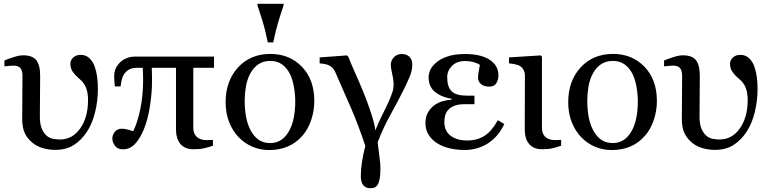

<svg xmlns="http://www.w3.org/2000/svg" viewBox="-20 -781 4079 1018"><path d="M440.9 -82.5Q411.1 -37.1 370.6 -11.7Q330.1 13.7 272.9 13.7Q239.3 13.7 207.3 4.4Q175.3 -4.9 150.9 -24.9Q125 -46.4 111.3 -75.4Q97.7 -104.5 97.7 -151.9L99.1 -379.9Q99.1 -405.3 88.6 -419.2Q78.1 -433.1 50.8 -433.1Q39.1 -433.1 24.7 -431.4Q10.3 -429.7 3.4 -429.2V-460.4Q21 -467.8 51.5 -477.8Q82 -487.8 102.5 -487.8Q152.3 -487.8 172.9 -461.4Q193.4 -435.1 192.9 -375.5L191.4 -171.9Q190.4 -124 201.7 -98.6Q212.9 -73.2 228.5 -60.5Q243.2 -48.3 262.2 -44.9Q281.2 -41.5 298.3 -41.5Q363.8 -41.5 405.3 -100.3Q446.8 -159.2 446.8 -250Q446.8 -289.1 436 -316.2Q425.3 -343.3 399.4 -364.3Q380.4 -379.9 366.7 -398.9Q353 -418 353 -442.9Q353 -461.9 368.4 -476.1Q383.8 -490.2 407.2 -490.2Q435.5 -490.2 454.1 -472.4Q472.7 -454.6 481.9 -428.7Q491.2 -402.3 495.1 -373Q499 -343.8 499 -309.6Q499 -246.6 484.1 -185.8Q469.2 -125 440.9 -82.5Z M686.5 -85.4Q710.4 -134.8 724.6 -205.6Q738.8 -276.4 738.8 -355.5Q738.8 -370.1 738.3 -389.2Q737.8 -408.2 736.8 -421.4H706.5Q680.7 -421.4 665 -412.6Q649.4 -403.8 639.2 -389.6Q630.9 -378.4 626.2 -360.8Q621.6 -343.3 619.6 -322.8H588.9Q587.4 -336.4 586.4 -349.9Q585.4 -363.3 585.4 -380.4Q585.4 -397 591.8 -413.6Q598.1 -430.2 612.8 -446.3Q625.5 -460.9 647.5 -470.9Q669.4 -481 696.3 -481H1114.7V-421.4H1004.9V-102.1Q1004.9 -72.8 1023.2 -55.4Q1041.5 -38.1 1075.7 -38.1Q1082.5 -38.1 1092 -38.6Q1101.6 -39.1 1108.9 -39.6V-8.3Q1085.9 -0.5 1063 4.9Q1040 10.3 1005.9 10.3Q959.5 10.3 936.3 -18.1Q913.1 -46.4 913.1 -95.2V-421.4H784.7Q785.2 -408.7 785.6 -390.4Q786.1 -372.1 786.1 -351.1Q786.1 -290.5 775.1 -218.8Q764.2 -147 742.7 -95.2Q721.7 -44.4 694.8 -16.8Q668 10.7 632.3 10.7Q603 10.7 589.4 -8.1Q575.7 -26.9 575.7 -47.4Q575.7 -64.9 588.6 -81.8Q601.6 -98.6 627 -98.6Q642.6 -98.6 659.4 -93.5Q676.3 -88.4 686.5 -85.4Z M1646.5 -245.6Q1646.5 -194.8 1630.4 -145.8Q1614.3 -96.7 1584.5 -62.5Q1550.8 -23.4 1506.3 -4.4Q1461.9 14.6 1406.7 14.6Q1360.8 14.6 1319.3 -2.7Q1277.8 -20 1245.6 -53.2Q1213.9 -85.9 1195.1 -133.1Q1176.3 -180.2 1176.3 -238.8Q1176.3 -351.6 1241.9 -423.3Q1307.6 -495.1 1414.1 -495.1Q1515.1 -495.1 1580.8 -427Q1646.5 -358.9 1646.5 -245.6ZM1545.4 -244.6Q1545.4 -281.2 1538.1 -322Q1530.8 -362.8 1516.1 -391.1Q1500.5 -421.4 1475.1 -439.7Q1449.7 -458 1413.1 -458Q1375.5 -458 1348.9 -439.5Q1322.3 -420.9 1305.7 -388.7Q1290 -358.9 1283.7 -320.8Q1277.3 -282.7 1277.3 -247.1Q1277.3 -200.2 1284.9 -160.4Q1292.5 -120.6 1309.1 -89.4Q1325.7 -58.1 1350.8 -40.3Q1376 -22.5 1413.1 -22.5Q1474.1 -22.5 1509.8 -81.5Q1545.4 -140.6 1545.4 -244.6ZM1483.4 -751Q1472.7 -721.7 1457.3 -671.1Q1441.9 -620.6 1428.7 -556.2H1399.9Q1386.7 -621.6 1370.6 -673.6Q1354.5 -725.6 1345.2 -751V-760.7H1483.4Z M1997.1 109.9Q1997.1 147 1992.7 168.7Q1988.3 190.4 1981 200.7Q1973.6 210.9 1964.6 213.9Q1955.6 216.8 1943.8 216.8Q1918.9 216.8 1906 200.9Q1893.1 185.1 1893.1 153.3Q1893.1 119.1 1899.2 78.1Q1905.3 37.1 1917 -7.3Q1879.4 -119.6 1843.8 -201.9Q1808.1 -284.2 1757.8 -398.4Q1746.6 -423.3 1726.6 -433.3Q1706.5 -443.4 1674.8 -444.8V-476.6L1819.8 -487.3L1826.7 -480.5Q1839.8 -446.3 1862.3 -396.2Q1884.8 -346.2 1908.7 -287.6Q1927.2 -242.7 1947 -182.6Q1966.8 -122.6 1970.2 -89.4Q1986.3 -131.8 2009.3 -176.8Q2032.2 -221.7 2043.5 -248Q2055.7 -276.9 2061.3 -294.9Q2066.9 -313 2066.9 -328.1Q2066.9 -357.4 2059.6 -388.2Q2052.2 -418.9 2052.2 -438.5Q2052.2 -460 2068.4 -477.3Q2084.5 -494.6 2109.9 -494.6Q2135.7 -494.6 2150.9 -480Q2166 -465.3 2166 -437.5Q2166 -406.7 2151.1 -371.6Q2136.2 -336.4 2116.7 -297.9Q2087.4 -239.7 2048.1 -168.5Q2008.8 -97.2 1982.4 -25.9Q1987.3 17.6 1992.2 52.7Q1997.1 87.9 1997.1 109.9Z M2653.8 -123Q2620.6 -54.2 2565.7 -20Q2510.7 14.2 2443.4 14.2Q2403.8 14.2 2366.9 6.1Q2330.1 -2 2300.3 -20Q2271 -37.6 2253.4 -64.9Q2235.8 -92.3 2235.8 -128.4Q2235.8 -161.1 2248.5 -183.8Q2261.2 -206.5 2282.2 -222.7Q2302.2 -237.3 2326.2 -244.1Q2350.1 -251 2374 -252.4V-257.3Q2337.4 -263.7 2313 -276.4Q2288.6 -289.1 2275.4 -304.2Q2262.2 -319.8 2257.3 -336.9Q2252.4 -354 2252.4 -370.6Q2252.4 -389.6 2261.2 -409.9Q2270 -430.2 2294.4 -450.7Q2316.4 -469.7 2354.5 -482.2Q2392.6 -494.6 2445.3 -494.6Q2529.8 -494.6 2576.2 -464.1Q2622.6 -433.6 2622.6 -381.8Q2622.6 -358.4 2611.8 -340.1Q2601.1 -321.8 2574.2 -321.8Q2545.4 -321.8 2530 -335.7Q2514.6 -349.6 2514.6 -367.2Q2514.6 -385.3 2518.1 -401.9Q2521.5 -418.5 2524.4 -436.5Q2514.6 -444.8 2492.2 -451.2Q2469.7 -457.5 2446.3 -457.5Q2401.9 -457.5 2376.5 -431.9Q2351.1 -406.2 2351.1 -371.6Q2351.1 -319.8 2374.8 -296.9Q2398.4 -273.9 2455.1 -273.9H2495.6V-228.5H2442.9Q2410.2 -228.5 2389.4 -220.2Q2368.7 -211.9 2356.4 -198.7Q2344.7 -185.5 2340.3 -168.7Q2335.9 -151.9 2335.9 -134.8Q2335.9 -85.9 2369.6 -61Q2403.3 -36.1 2456.5 -36.1Q2511.2 -36.1 2549.8 -61.5Q2588.4 -86.9 2619.6 -144Z M2955.1 -8.3Q2932.1 -0.5 2910.4 4.9Q2888.7 10.3 2854.5 10.3Q2809.6 10.3 2785.9 -17.1Q2762.2 -44.4 2762.2 -95.2L2763.2 -380.4Q2763.2 -396.5 2756.6 -409.2Q2750 -421.9 2737.8 -430.7Q2728.5 -436.5 2710.9 -440.2Q2693.4 -443.8 2678.7 -444.8V-476.6L2846.7 -487.3L2853.5 -480.5V-102.1Q2853.5 -70.8 2872.3 -54.4Q2891.1 -38.1 2923.3 -38.1Q2930.7 -38.1 2939 -38.6Q2947.3 -39.1 2955.1 -39.6Z M3462.9 -245.6Q3462.9 -194.8 3446.8 -145.8Q3430.7 -96.7 3400.9 -62.5Q3367.2 -23.4 3322.8 -4.4Q3278.3 14.6 3223.1 14.6Q3177.2 14.6 3135.7 -2.7Q3094.2 -20 3062 -53.2Q3030.3 -85.9 3011.5 -133.1Q2992.7 -180.2 2992.7 -238.8Q2992.7 -351.6 3058.3 -423.3Q3124 -495.1 3230.5 -495.1Q3331.5 -495.1 3397.2 -427Q3462.9 -358.9 3462.9 -245.6ZM3361.8 -244.6Q3361.8 -281.2 3354.5 -322Q3347.2 -362.8 3332.5 -391.1Q3316.9 -421.4 3291.5 -439.7Q3266.1 -458 3229.5 -458Q3191.9 -458 3165.3 -439.5Q3138.7 -420.9 3122.1 -388.7Q3106.4 -358.9 3100.1 -320.8Q3093.8 -282.7 3093.8 -247.1Q3093.8 -200.2 3101.3 -160.4Q3108.9 -120.6 3125.5 -89.4Q3142.1 -58.1 3167.2 -40.3Q3192.4 -22.5 3229.5 -22.5Q3290.5 -22.5 3326.2 -81.5Q3361.8 -140.6 3361.8 -244.6Z M3938.5 -82.5Q3908.7 -37.1 3868.2 -11.7Q3827.6 13.7 3770.5 13.7Q3736.8 13.7 3704.8 4.4Q3672.9 -4.9 3648.4 -24.9Q3622.6 -46.4 3608.9 -75.4Q3595.2 -104.5 3595.2 -151.9L3596.7 -379.9Q3596.7 -405.3 3586.2 -419.2Q3575.7 -433.1 3548.3 -433.1Q3536.6 -433.1 3522.2 -431.4Q3507.8 -429.7 3501 -429.2V-460.4Q3518.6 -467.8 3549.1 -477.8Q3579.6 -487.8 3600.1 -487.8Q3649.9 -487.8 3670.4 -461.4Q3690.9 -435.1 3690.4 -375.5L3689 -171.9Q3688 -124 3699.2 -98.6Q3710.4 -73.2 3726.1 -60.5Q3740.7 -48.3 3759.8 -44.9Q3778.8 -41.5 3795.9 -41.5Q3861.3 -41.5 3902.8 -100.3Q3944.3 -159.2 3944.3 -250Q3944.3 -289.1 3933.6 -316.2Q3922.9 -343.3 3897 -364.3Q3877.9 -379.9 3864.3 -398.9Q3850.6 -418 3850.6 -442.9Q3850.6 -461.9 3866 -476.1Q3881.3 -490.2 3904.8 -490.2Q3933.1 -490.2 3951.7 -472.4Q3970.2 -454.6 3979.5 -428.7Q3988.8 -402.3 3992.7 -373Q3996.6 -343.8 3996.6 -309.6Q3996.6 -246.6 3981.7 -185.8Q3966.8 -125 3938.5 -82.5Z"/></svg>

Font: UniBurma_GGSerif
Style: Book
Weight: 400
Designer: Victor San Kho Lin (for Burmese only and related typography optimization with it)
Foundry: http://www.unimm.org
Version: 2.0